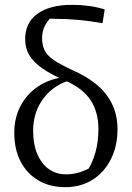

<svg xmlns="http://www.w3.org/2000/svg" viewBox="-20 -765 544 794"><path d="M250 9Q186 9 138.5 -19Q91 -47 65 -97.5Q39 -148 39 -216Q39 -277 64.5 -326Q90 -375 136 -406.5Q182 -438 244 -446L283 -437Q206 -418 161.5 -360.5Q117 -303 117 -224Q117 -169 134 -128.5Q151 -88 181.5 -66Q212 -44 253 -44Q283 -44 311 -53Q339 -62 370 -81L335 -48Q361 -87 374 -132.5Q387 -178 387 -231Q387 -302 354.5 -351Q322 -400 253 -430Q191 -457 154 -483Q117 -509 100.5 -538Q84 -567 84 -603Q84 -671 135 -708Q186 -745 278 -745Q314 -745 347.5 -740.5Q381 -736 413 -726L404 -669Q354 -678 306.5 -682.5Q259 -687 213 -687Q196 -688 180 -687.5Q164 -687 147 -686L209 -708Q154 -667 154 -608Q154 -578 165 -556Q176 -534 204 -515.5Q232 -497 282 -474Q376 -432 421 -372Q466 -312 466 -231Q466 -161 438.5 -106.5Q411 -52 362.5 -21.5Q314 9 250 9Z"/></svg>

Font: Piazzolla 24pt
Style: Regular
Weight: 400
Designer: Juan Pablo del Peral
Foundry: Huerta Tipografica
Version: Version 2.005